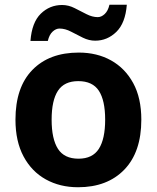

<svg xmlns="http://www.w3.org/2000/svg" viewBox="-20 -777 659 807"><path d="M574 -274Q574 -138 502.5 -64Q431 10 308 10Q232 10 172.5 -23Q113 -56 79 -119.5Q45 -183 45 -274Q45 -410 116 -483Q187 -556 311 -556Q388 -556 447 -523Q506 -490 540 -427.5Q574 -365 574 -274ZM197 -274Q197 -193 223.5 -151.5Q250 -110 310 -110Q369 -110 395.5 -151.5Q422 -193 422 -274Q422 -355 395.5 -395.5Q369 -436 309 -436Q250 -436 223.5 -395.5Q197 -355 197 -274ZM108 -605Q114 -683 151.5 -719.5Q189 -756 241 -756Q268 -756 293.5 -743Q319 -730 343.5 -717.5Q368 -705 391 -705Q406 -705 420 -718Q434 -731 440 -757H513Q507 -680 469 -643Q431 -606 380 -606Q354 -606 328.5 -618.5Q303 -631 278.5 -644Q254 -657 230 -657Q215 -657 201 -644Q187 -631 181 -605Z"/></svg>

Font: Noto Sans Kannada
Style: Bold
Weight: 700
Designer: Jelle Bosma - Monotype Design Team
Foundry: Monotype Imaging Inc.
Version: Version 2.005; ttfautohint (v1.8.4.7-5d5b)